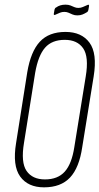

<svg xmlns="http://www.w3.org/2000/svg" viewBox="-20 -798 427 824"><path d="M169 6Q100 6 66.5 -40.5Q33 -87 49 -184L97 -488Q112 -577 151 -619Q190 -661 261 -661Q330 -661 364 -615Q398 -569 382 -470L333 -167Q320 -78 280.5 -36Q241 6 169 6ZM173 -28Q228 -28 258 -61.5Q288 -95 299 -167L348 -470Q362 -554 337 -590.5Q312 -627 258 -627Q203 -627 173.5 -593.5Q144 -560 131 -486L83 -185Q69 -101 94 -64.5Q119 -28 173 -28ZM312 -732Q300 -732 291 -736Q282 -740 274 -743.5Q266 -747 256 -747Q246 -747 237.5 -743.5Q229 -740 218 -735Q215 -733 212.5 -734Q210 -735 211 -739L214 -757Q215 -760 216.5 -762.5Q218 -765 221 -766Q229 -772 239 -775Q249 -778 261 -778Q274 -778 282.5 -774.5Q291 -771 299 -767.5Q307 -764 316 -764Q327 -764 335.5 -768Q344 -772 354 -776Q359 -779 361 -777Q363 -775 362 -771L359 -754Q357 -747 352 -745Q344 -740 334.5 -736Q325 -732 312 -732Z"/></svg>

Font: Sofia Sans Extra Condensed ExtraLight
Style: Italic
Weight: 250
Italic angle: -9°
Version: Version 4.100